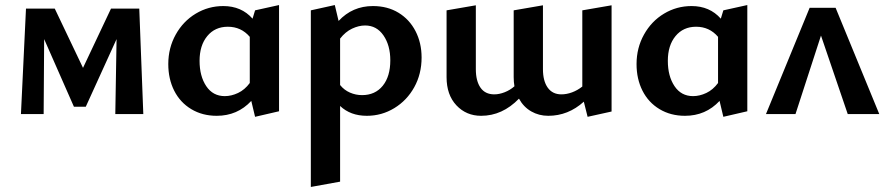

<svg xmlns="http://www.w3.org/2000/svg" viewBox="-20 -452 3516 761"><path d="M437 0 442 -297 320 -29H273L155 -297L153 0H63L83 -418H197L309 -183L420 -418H532L548 0Z M1086 -432V-11L991 11L976 -52Q921 7 839 7Q782 7 738 -19.5Q694 -46 670.5 -92.5Q647 -139 647 -198Q647 -262 676.5 -315Q706 -368 756 -398Q806 -428 865 -428Q937 -428 981 -378L991 -411ZM970 -123V-306Q936 -346 883 -346Q832 -346 801.5 -309Q771 -272 771 -211Q771 -150 797.5 -110.5Q824 -71 871 -71Q897 -71 923.5 -83.5Q950 -96 970 -123Z M1651 -224Q1651 -159 1622 -106.5Q1593 -54 1543 -23.5Q1493 7 1434 7Q1369 7 1328 -32V268L1212 289V-411L1307 -432L1322 -369Q1377 -428 1458 -428Q1516 -428 1559.5 -401.5Q1603 -375 1627 -328.5Q1651 -282 1651 -224ZM1527 -213Q1527 -272 1500 -311.5Q1473 -351 1427 -351Q1402 -351 1375.5 -338.5Q1349 -326 1328 -299V-115Q1344 -95 1367 -85Q1390 -75 1415 -75Q1467 -75 1497 -112Q1527 -149 1527 -213Z M2404 -431V-10L2309 11L2294 -49Q2232 7 2153 7Q2116 7 2085.5 -10.5Q2055 -28 2037 -61Q1971 7 1887 7Q1828 7 1789 -34.5Q1750 -76 1750 -146V-411L1866 -431V-178Q1866 -131 1884.5 -104.5Q1903 -78 1939 -78Q1959 -78 1980.5 -86.5Q2002 -95 2019 -110Q2016 -127 2016 -146V-411L2132 -431V-178Q2132 -131 2151 -104.5Q2170 -78 2205 -78Q2226 -78 2247.5 -86Q2269 -94 2288 -109V-411Z M2942 -432V-11L2847 11L2832 -52Q2777 7 2695 7Q2638 7 2594 -19.5Q2550 -46 2526.5 -92.5Q2503 -139 2503 -198Q2503 -262 2532.5 -315Q2562 -368 2612 -398Q2662 -428 2721 -428Q2793 -428 2837 -378L2847 -411ZM2826 -123V-306Q2792 -346 2739 -346Q2688 -346 2657.5 -309Q2627 -272 2627 -211Q2627 -150 2653.5 -110.5Q2680 -71 2727 -71Q2753 -71 2779.5 -83.5Q2806 -96 2826 -123Z M3340 0 3234 -311 3133 0H3016L3189 -421H3292L3465 0Z"/></svg>

Font: Ysabeau Infant
Style: Bold
Weight: 700
Designer: Christian Thalmann (Catharsis Fonts)
Version: Version 0.003